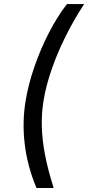

<svg xmlns="http://www.w3.org/2000/svg" viewBox="-20 -791 436 948"><path d="M106.9 -295.9Q120.1 -375.5 150.4 -462.9Q180.7 -550.3 222.4 -630.9Q264.2 -711.4 310.5 -771H395.5Q345.2 -694.3 304 -611.6Q262.7 -528.8 234.9 -448Q207 -367.2 195.3 -296.4Q184.6 -231.4 186.5 -164.6Q188.5 -97.7 202.9 -23.7Q217.3 50.3 245.1 137.2H160.2Q115.2 30.3 102.1 -79.6Q88.9 -189.5 106.9 -295.9Z"/></svg>

Font: Inter 16pt
Style: Italic
Weight: 400
Italic angle: -9.3988°
Version: Version 4.001;git-66647c0bb